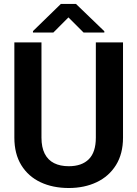

<svg xmlns="http://www.w3.org/2000/svg" viewBox="-20 -933 688 963"><path d="M399 -770 323.3 -845.7 247.7 -770H145.3V-777L285.3 -913.3H361L503.3 -776.3V-770ZM325 10Q245 10 183.3 -19Q121.7 -48 86.8 -104.7Q52 -161.3 52 -242.7V-720.3H188V-242.7Q188 -194 204.3 -162Q220.7 -130 251.3 -114.7Q282 -99.3 325 -99.3Q390.3 -99.3 425.5 -134.5Q460.7 -169.7 460.7 -242.7V-720.3H597V-242.7Q597 -161.7 561.7 -105Q526.3 -48.3 464.8 -19.2Q403.3 10 325 10Z"/></svg>

Font: FreesentationVF
Style: Regular
Weight: 400
Designer: glyphs from Roboto by Christian Robertson / Hangul glyphs from Noto Sans CJK(Source Han Sans) by Jang Soo-young and Kang
Foundry: PT&
Version: Version 2.001;Glyphs 3.3.1 (3343)